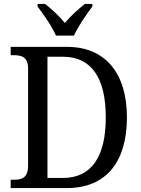

<svg xmlns="http://www.w3.org/2000/svg" viewBox="-20 -951 715 971"><path d="M263 -771H354C374 -816 418 -880 447 -918V-931H409C375 -904 336 -869 308 -835C280 -869 243 -904 208 -931H170V-918C199 -880 244 -816 263 -771ZM34 0H319C521 0 622 -138 622 -357C622 -584 510 -714 319 -714H34V-672H48C89 -672 122 -663 122 -604V-113C122 -52 91 -42 50 -42H34ZM298 -51H220V-664H299C443 -664 515 -556 515 -357C515 -159 443 -51 298 -51Z"/></svg>

Font: Noto Serif Ethiopic SmCn
Style: Regular
Weight: 400
Width: 4
Designer: Monotype Design Team
Foundry: Monotype Imaging Inc.
Version: Version 2.102